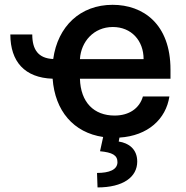

<svg xmlns="http://www.w3.org/2000/svg" viewBox="-20 -573 789 814"><path d="M116.8 -426.8H23.8C24.1 -311.8 84.5 -243.3 203.1 -239.3C213.1 -103 291.5 -10.7 417.3 7.8L404.1 68.2C455.6 73.2 478.3 84.5 478 115.1C477.3 146.7 443.2 160.2 391.3 160.2L393.5 221.6C502.1 221.6 561.8 177.6 561.8 111.9C561.8 59.3 525.9 33.4 483.3 27L486.5 10.3C607.2 2.8 683.6 -68.2 698.2 -164.1H585.9C571.4 -113.3 527 -83.1 465.9 -83.1C378.6 -83.1 321.7 -138.8 318.9 -239.3H702.8V-277.7C702.8 -471.9 586.3 -552.6 457.4 -552.6C320.3 -552.6 224.8 -461.3 205.6 -322.8C142 -325.6 116.8 -362.9 116.8 -426.8ZM318.9 -322.4C323.2 -396 377.1 -458.5 458.5 -458.5C536.9 -458.5 588.8 -400.9 588.8 -322.4Z"/></svg>

Font: Magic Ui Pro Semi Bold
Style: Regular
Weight: 600
Designer: Stefan Endress, Andreas Faust
Version: Version 1.000;FEAKit 1.0